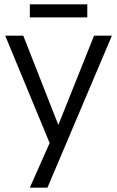

<svg xmlns="http://www.w3.org/2000/svg" viewBox="-20 -664 537 882"><path d="M117 198 208 -7 4 -500H87L248 -90L412 -500H494L198 198ZM117 -584V-644H381V-584Z"/></svg>

Font: Questrial
Style: Regular
Weight: 400
Designer: Joe Prince, Laura Meseguer
Foundry: Joe Prince, Laura Meseguer
Version: Version 2.000; ttfautohint (v1.8.3)